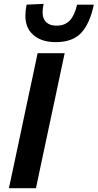

<svg xmlns="http://www.w3.org/2000/svg" viewBox="-20 -994 516 1014"><path d="M27 0Q39.5 -58 51 -112Q62.5 -166 77 -234L127.5 -473Q142.5 -542.5 154.5 -598.5Q166 -654 178.5 -713H321.5Q309 -654 297 -598Q285 -542 270.5 -473L219.5 -234Q205 -166 193.5 -112Q182 -58 170 0ZM274.5 -771.5Q187.5 -771.5 144 -821.5Q114 -855.5 114 -912Q114 -938 120.5 -969.5L210.5 -973.5Q205 -949 205 -930Q205 -902.5 216.5 -886Q235 -858.5 279 -858.5Q323.5 -858.5 349.2 -886.5Q375 -914.5 387 -969.5H475.5Q454.5 -869 408.8 -820.2Q363 -771.5 274.5 -771.5Z"/></svg>

Font: Heraclito SemiBold
Style: Italic
Weight: 600
Italic angle: -12°
Designer: Kostas Bartsokas (font) & Cristiano Sobral (main changes)
Foundry: Kostas Bartsokas (font) & Cristiano Sobral (main changes)
Version: Version 1.00;July 8, 2020;FontCreator 13.0.0.2655 64-bit